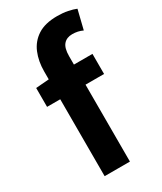

<svg xmlns="http://www.w3.org/2000/svg" viewBox="-203 -886 811 960"><g transform="rotate(-30 202.5 -406.0)"><path d="M28 -444V-553L104 -559V-605Q104 -663 123.5 -710Q143 -757 185.5 -784.5Q228 -812 298 -812Q331 -812 358.5 -806.5Q386 -801 405 -793L378 -683Q351 -696 318 -696Q286 -696 268 -675.5Q250 -655 250 -608V-560H357V-444H250V0H104V-444Z"/></g></svg>

Font: Source Han Sans
Style: Bold
Weight: 700
Designer: Ryoko NISHIZUKA Ë•øÂ°öÊ∂ºÂ≠ê (kana, bopomofo & ideographs); Paul D. Hunt (Latin, Greek & Cyrillic); Sandoll Communicatio
Foundry: Adobe
Version: Version 2.004;hotconv 1.0.118;makeotfexe 2.5.65603